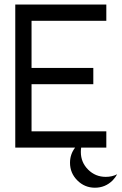

<svg xmlns="http://www.w3.org/2000/svg" viewBox="-20 -665 548 865"><path d="M407.7 180.7Q361.3 180.7 328.4 147.7Q295.4 114.7 295.4 68.4Q295.4 29.8 318.4 0H48.8V-644.5H459V-571.3H122.1V-358.9H400.4V-285.6H122.1V-73.2H459V0H345.7Q344.2 9.3 344.2 19.5Q344.2 66.4 377 99.1Q409.7 131.8 456.5 131.8Q484.9 131.8 507.8 120.1Q500 134.8 487.3 147.9Q454.1 180.7 407.7 180.7Z"/></svg>

Font: Catrinity
Style: Regular
Weight: 400
Designer: Alexander Lange
Foundry: High-Logic / Made with FontCreator
Version: Version 2.090;May 20, 2024;FontCreator 15.0.0.2974 64-bit